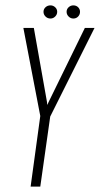

<svg xmlns="http://www.w3.org/2000/svg" viewBox="-20 -695 372 715"><path d="M94 0 130 -263 67 -591H106L155 -315L156 -304L161 -315L296 -591H332L167 -261L130 0ZM168 -626Q157 -626 149.5 -633.5Q142 -641 142 -651Q142 -661 149.5 -668Q157 -675 168 -675Q178 -675 185.5 -668Q193 -661 193 -651Q193 -641 185.5 -633.5Q178 -626 168 -626ZM253 -626Q243 -626 235.5 -633.5Q228 -641 228 -651Q228 -661 235.5 -668Q243 -675 253 -675Q264 -675 271 -668Q278 -661 278 -651Q278 -641 271 -633.5Q264 -626 253 -626Z"/></svg>

Font: Alumni Sans ExtraLight
Style: Italic
Weight: 250
Italic angle: -8°
Version: Version 1.016